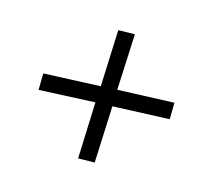

<svg xmlns="http://www.w3.org/2000/svg" viewBox="-63 -625 510 460"><g transform="rotate(-30 192.0 -395.0)"><path d="M88 -271 58.5 -299.5 161.5 -395 58.5 -489 88 -517.5 192 -422 295.5 -517.5 325 -489 222 -395 325 -299.5 295.5 -271 192 -366.5Z"/></g></svg>

Font: Big Shoulders Text Thin ExtraLight
Style: Regular
Weight: 250
Version: Version 2.002